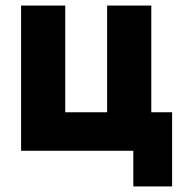

<svg xmlns="http://www.w3.org/2000/svg" viewBox="-20 -545 668 694"><path d="M461.9 128.9V0H56.2V-524.9H215.8V-139.2H367.2V-524.9H526.9V-139.2H602.1V128.9Z"/></svg>

Font: Raleway-v4020 ExtraBold
Style: Regular
Weight: 800
Designer: Matt McInerney, Pablo Impallari, Rodrigo Fuenzalida
Foundry: Matt McInerney, Pablo Impallari, Rodrigo Fuenzalida
Version: Version 4.020;PS 004.020;hotconv 1.0.88;makeotf.lib2.5.64775